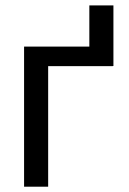

<svg xmlns="http://www.w3.org/2000/svg" viewBox="-20 -704 485 724"><path d="M407.7 -455.1H405.3V-454.6H161.6V0H70.8V-528.3H316.9V-683.6H407.7Z"/></svg>

Font: Roboto Web
Style: Regular
Weight: 400
Designer: Google
Version: Version 1.200310; 2013